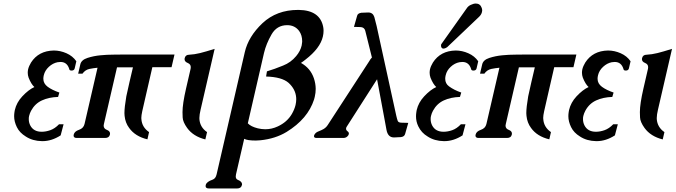

<svg xmlns="http://www.w3.org/2000/svg" viewBox="-20 -772 3828 1088"><path d="M340.3 -67.9 323.7 -4.9Q272.9 27.8 220.7 27.8H217.8Q164.6 26.9 126 1.5Q90.8 -20 75.4 -51.8Q60.1 -83.5 60.1 -113.3Q60.1 -125 62 -137.2Q63 -142.6 64 -148.4Q73.7 -190.9 106 -225.6Q141.6 -263.7 174.8 -278.8Q156.7 -294.9 142.1 -332Q137.2 -345.7 137.2 -359.9Q137.2 -369.1 139.2 -378.9Q143.6 -397.5 155.8 -417.5Q198.2 -483.9 284.7 -485.8Q321.3 -485.8 356.7 -470.2Q392.1 -454.6 412.6 -424.8L403.3 -384.8Q400.4 -372.1 385.3 -372.1Q373 -372.1 372.1 -381.8Q359.9 -420.9 322.8 -420.9Q314.9 -420.9 306.2 -419.4Q279.3 -414.1 256.8 -393.3Q234.4 -372.6 228 -345.2Q225.6 -335 225.6 -325.7Q225.6 -298.3 250.5 -280Q275.4 -261.7 316.4 -247.6L309.1 -222.7Q257.3 -221.2 217.8 -203.1Q178.2 -185.1 156.2 -144.5Q148.4 -129.9 145 -115.2Q142.6 -105.5 143.1 -96.2Q143.1 -78.1 151.4 -61.5Q169.9 -25.4 216.3 -25.4Q239.7 -25.4 265.4 -34.4Q291 -43.5 314.5 -67.9Z M568.8 -69.3Q567.9 -64.5 567.4 -60.1Q567.4 -43 585.4 -36.1Q603.5 -29.3 603.5 -15.1Q603.5 -12.7 603 -9.8Q598.6 9.8 575.7 9.8H415Q397 9.8 397 -3.9Q397 -6.8 397.9 -9.8Q402.3 -27.8 427.7 -36.4Q453.1 -44.9 459 -69.3L532.7 -388.2Q510.7 -386.2 486.3 -381.3Q462.4 -376 447.3 -354.5H422.9L435.1 -407.2Q440.9 -432.6 475.8 -443.8Q510.7 -455.1 549.1 -458.7Q587.4 -462.4 623 -462.4Q657.2 -462.4 671.4 -462.9H968.8L952.1 -391.1H843.3L804.7 -223.1Q791.5 -166 786.1 -141.8Q780.8 -117.7 780.8 -103.5Q780.8 -100.1 781.2 -97.2Q784.2 -51.3 824.7 -23.4L815.4 17.6Q746.1 1 711.9 -46.9Q689.9 -76.2 686 -115.7Q685.1 -122.1 685.1 -130.9Q685.1 -163.6 695.8 -226.1Q697.3 -234.4 713.4 -305.2L733.4 -390.6H643.1Z M1116.7 -150.4Q1109.9 -121.6 1109.9 -104.5V-97.2Q1113.3 -50.8 1153.3 -23.4L1143.6 18.1Q1075.2 1 1040.5 -46.9Q1016.1 -81.1 1015.1 -106.4Q1014.2 -131.8 1014.2 -136.7Q1014.2 -183.1 1034.2 -270L1060.1 -382.3Q1061 -387.2 1061 -391.6Q1061 -408.2 1043.5 -415.3Q1025.9 -422.4 1025.9 -436.5Q1025.9 -439 1026.4 -441.9Q1030.8 -461.9 1052.2 -461.9Q1082 -463.4 1113.5 -471.2Q1145 -479 1196.3 -495.1Z M1604 -24.4Q1540.5 14.2 1455.6 22.9Q1441.9 24.4 1429.7 24.4Q1381.3 24.4 1363.8 14.6L1317.4 215.8Q1315.9 222.7 1315.9 227.5Q1315.9 241.7 1326.7 246.6Q1351.1 256.3 1351.6 271.5Q1351.6 273.9 1351.1 275.9Q1346.7 295.9 1324.2 295.9H1163.6Q1145 295.9 1145 282.2Q1145 279.3 1146 275.9Q1150.4 257.8 1184.6 246.1Q1202.1 240.2 1207.5 215.8L1367.2 -476.6Q1387.7 -565.4 1467.3 -640.6Q1547.9 -715.8 1668.5 -715.8H1673.3Q1793.5 -713.9 1811.5 -619.1Q1813.5 -608.4 1813.5 -597.2Q1813.5 -581.5 1809.6 -564.9Q1794.4 -498.5 1711.4 -434.6Q1698.2 -423.8 1685.5 -415.5Q1739.3 -385.7 1758.8 -328.1Q1768.6 -298.8 1769 -268.6Q1769 -246.6 1763.7 -223.6Q1761.2 -213.4 1759.8 -208.5Q1724.6 -98.6 1604 -24.4ZM1384.3 -73.2Q1401.4 -54.7 1440.4 -44.9Q1461.9 -39.6 1483.4 -39.6Q1520 -39.6 1554.2 -55.7Q1606.9 -80.1 1633.8 -126Q1648.9 -152.3 1654.8 -177.2Q1658.7 -194.3 1658.7 -210Q1658.7 -214.8 1658.2 -220.2Q1654.3 -266.6 1615.7 -302.2Q1577.6 -335.9 1487.8 -338.4L1492.7 -367.7Q1535.6 -380.4 1584 -400.4Q1627.9 -417.5 1658.2 -454.1Q1682.1 -482.4 1689.5 -514.2Q1691.4 -522.9 1691.9 -531.7Q1691.9 -534.7 1692.4 -537.6Q1692.4 -572.3 1675.3 -596.2Q1650.9 -629.4 1607.4 -629.4Q1548.8 -629.4 1518.6 -576.7Q1488.3 -523.9 1476.1 -472.2Z M2256.8 -76.7 2293.5 -75.7 2275.9 -13.7Q2272 2.4 2252 4.9L2214.4 6.8H2211.9Q2177.7 6.8 2169.9 -37.1Q2163.1 -75.2 2159.2 -95.2L2116.7 -322.8L1945.8 -55.7Q1941.9 -50.3 1941.4 -45.9Q1940.9 -43.5 1940.9 -40.5Q1942.4 -33.2 1947.8 -29.3Q1959 -22 1956.5 -12.2Q1956.1 -9.3 1954.1 -5.9Q1943.8 9.8 1926.3 9.8H1774.4Q1759.3 9.8 1759.3 0Q1759.3 -2 1759.8 -3.9Q1760.7 -7.8 1763.7 -11.7Q1770 -22 1785.4 -27.8Q1800.8 -33.7 1813 -40.5Q1828.1 -49.3 1837.4 -64L2070.8 -422.9Q2080.1 -438.5 2083.5 -441.4Q2087.9 -445.8 2088.4 -447.8Q2088.4 -448.7 2086.9 -448.7L2049.8 -597.7Q2044.4 -618.2 2021.5 -618.7L1985.8 -619.6L2003.4 -681.6L2003.9 -683.1Q2006.8 -696.3 2027.3 -699.7L2065.4 -701.2H2066.9Q2092.8 -701.2 2101.1 -675.8Q2106.9 -654.8 2114.3 -624.5L2225.6 -116.2Q2230 -96.7 2233.9 -86.7Q2237.8 -76.7 2256.8 -76.7Z M2514.2 -504.9Q2510.3 -502 2505.9 -500Q2498 -496.6 2493.2 -496.6Q2483.4 -496.6 2480 -506.8Q2478.5 -512.2 2479.5 -518.6L2480.5 -521.5L2623.5 -723.1Q2632.3 -737.3 2647 -744.1Q2663.6 -752 2676.3 -752Q2701.2 -752 2710 -726.6Q2712.4 -719.2 2712.4 -711.9Q2712.4 -707.5 2710.9 -703.1Q2707.5 -689 2694.8 -676.8ZM2617.7 -67.9 2601.1 -4.9Q2550.3 27.8 2498 27.8H2495.1Q2441.9 26.9 2403.3 1.5Q2367.7 -19.5 2350.1 -56.6Q2337.4 -83 2337.4 -112.8Q2337.4 -124.5 2339.4 -137.2Q2340.3 -142.6 2341.3 -148.4Q2351.1 -190.9 2383.3 -225.6Q2418.9 -263.7 2452.1 -278.8Q2434.1 -294.9 2419.4 -332Q2414.6 -345.7 2414.6 -359.9Q2414.6 -369.1 2416.5 -378.9Q2420.9 -397.5 2433.1 -417.5Q2475.6 -483.9 2562 -485.8Q2598.6 -485.8 2633.8 -470.2Q2669.4 -454.6 2689.9 -424.8L2680.7 -384.8Q2677.7 -372.1 2662.6 -372.1Q2650.4 -372.1 2649.4 -381.8Q2637.2 -420.9 2600.1 -420.9Q2592.3 -420.9 2583.5 -419.4Q2556.2 -414.1 2534.2 -393.6Q2511.7 -373 2505.4 -345.2Q2502.9 -335 2502.9 -325.7Q2502.9 -298.3 2524.4 -282.7Q2552.7 -261.7 2593.8 -247.6L2586.4 -222.7Q2534.2 -221.2 2495.1 -203.1Q2455.6 -185.1 2433.6 -144.5Q2425.8 -129.9 2422.4 -115.2Q2419.9 -105.5 2420.4 -96.2Q2420.4 -78.1 2428.7 -61.5Q2447.3 -25.4 2493.7 -25.4Q2517.1 -25.4 2542.5 -34.2Q2567.9 -43 2591.8 -67.9Z M2846.2 -69.3Q2845.2 -64.5 2844.7 -60.1Q2844.7 -43 2862.8 -36.1Q2880.9 -29.3 2880.9 -15.1Q2880.9 -12.7 2880.4 -9.8Q2876 9.8 2853 9.8H2692.4Q2674.3 9.8 2674.3 -3.9Q2674.3 -6.8 2675.3 -9.8Q2679.7 -27.8 2705.1 -36.4Q2730.5 -44.9 2736.3 -69.3L2810.1 -388.2Q2788.1 -386.2 2763.7 -381.3Q2739.7 -376 2724.6 -354.5H2700.2L2712.4 -407.2Q2718.3 -432.6 2753.2 -443.8Q2788.1 -455.1 2826.4 -458.7Q2864.7 -462.4 2900.4 -462.4Q2934.6 -462.4 2948.7 -462.9H3246.1L3229.5 -391.1H3120.6L3082 -223.1Q3068.8 -166 3063.5 -141.8Q3058.1 -117.7 3058.1 -103.5Q3058.1 -100.1 3058.6 -97.2Q3061.5 -51.3 3102.1 -23.4L3092.8 17.6Q3023.4 1 2989.3 -46.9Q2967.3 -76.2 2963.4 -115.7Q2962.4 -122.1 2962.4 -130.9Q2962.4 -163.6 2973.1 -226.1Q2974.6 -234.4 2990.7 -305.2L3010.7 -390.6H2920.4Z M3481 -67.9 3464.4 -4.9Q3413.6 27.8 3361.3 27.8H3358.4Q3305.2 26.9 3266.6 1.5Q3231.4 -20 3216.1 -51.8Q3200.7 -83.5 3200.7 -113.3Q3200.7 -125 3202.6 -137.2Q3203.6 -142.6 3204.6 -148.4Q3214.4 -190.9 3246.6 -225.6Q3282.2 -263.7 3315.4 -278.8Q3297.4 -294.9 3282.7 -332Q3277.8 -345.7 3277.8 -359.9Q3277.8 -369.1 3279.8 -378.9Q3284.2 -397.5 3296.4 -417.5Q3338.9 -483.9 3425.3 -485.8Q3461.9 -485.8 3497.3 -470.2Q3532.7 -454.6 3553.2 -424.8L3543.9 -384.8Q3541 -372.1 3525.9 -372.1Q3513.7 -372.1 3512.7 -381.8Q3500.5 -420.9 3463.4 -420.9Q3455.6 -420.9 3446.8 -419.4Q3419.9 -414.1 3397.5 -393.3Q3375 -372.6 3368.7 -345.2Q3366.2 -335 3366.2 -325.7Q3366.2 -298.3 3391.1 -280Q3416 -261.7 3457 -247.6L3449.7 -222.7Q3397.9 -221.2 3358.4 -203.1Q3318.8 -185.1 3296.9 -144.5Q3289.1 -129.9 3285.6 -115.2Q3283.2 -105.5 3283.7 -96.2Q3283.7 -78.1 3292 -61.5Q3310.5 -25.4 3356.9 -25.4Q3380.4 -25.4 3406 -34.4Q3431.6 -43.5 3455.1 -67.9Z M3708.5 -150.4Q3701.7 -121.6 3701.7 -104.5V-97.2Q3705.1 -50.8 3745.1 -23.4L3735.4 18.1Q3667 1 3632.3 -46.9Q3607.9 -81.1 3606.9 -106.4Q3606 -131.8 3606 -136.7Q3606 -183.1 3626 -270L3651.9 -382.3Q3652.8 -387.2 3652.8 -391.6Q3652.8 -408.2 3635.3 -415.3Q3617.7 -422.4 3617.7 -436.5Q3617.7 -439 3618.2 -441.9Q3622.6 -461.9 3644 -461.9Q3673.8 -463.4 3705.3 -471.2Q3736.8 -479 3788.1 -495.1Z"/></svg>

Font: Caudex
Style: Bold
Weight: 700
Italic angle: -13°
Version: Version 1.04